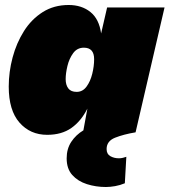

<svg xmlns="http://www.w3.org/2000/svg" viewBox="-20 -530 679 769"><path d="M169 10Q101 10 58 -39Q15 -88 15 -183Q15 -242 30.5 -300Q46 -358 76 -405.5Q106 -453 151 -481.5Q196 -510 255 -510Q307 -510 342 -482Q377 -454 385 -396L409 -500H639L523 0Q475 8 441 21.5Q407 35 407 67Q407 87 422 95.5Q437 104 456 104Q465 104 472.5 102Q480 100 486 98L480 204Q461 212 441 215.5Q421 219 404 219Q364 219 328 207.5Q292 196 269.5 171Q247 146 247 104Q247 66 265.5 38Q284 10 314 -8L330 -95Q305 -45 266 -17.5Q227 10 169 10ZM287 -162Q311 -162 326.5 -183Q342 -204 349.5 -234.5Q357 -265 357 -293Q357 -339 316 -339Q289 -339 273 -317Q257 -295 250 -265.5Q243 -236 243 -213Q243 -190 253.5 -176Q264 -162 287 -162Z"/></svg>

Font: Prodigy Sans Black
Style: Italic
Weight: 900
Italic angle: -13°
Designer: Wei Huang
Foundry: Wei Huang
Version: Version 1.003; ttfautohint (v1.8.3)